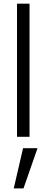

<svg xmlns="http://www.w3.org/2000/svg" viewBox="-20 -753 292 1057"><path d="M55.7 284.2 106.9 63H186.5L109.4 284.2ZM73.7 0V-732.9H142.6V0Z"/></svg>

Font: Ride Light
Style: Regular
Weight: 300
Version: Version 3.000